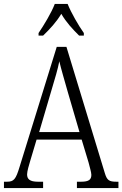

<svg xmlns="http://www.w3.org/2000/svg" viewBox="-20 -951 619 971"><path d="M175 -784V-771H198C234 -806 264 -838 290 -881C315 -838 345 -806 380 -771H404V-784C377 -822 340 -886 322 -931H257C240 -886 201 -822 175 -784ZM0 0H198V-32H172C131 -32 117 -45 117 -69C117 -85 127 -118 133 -138L165 -245H393L428 -129C433 -108 442 -80 442 -67C442 -43 430 -32 390 -32H369V0H579V-32H569C532 -32 521 -39 510 -76L316 -714H267L79 -107C60 -44 50 -32 15 -32H0ZM178 -283 241 -497C257 -550 273 -604 280 -641C289 -602 305 -549 323 -485L382 -283Z"/></svg>

Font: Noto Serif Hebrew Condensed Light
Style: Regular
Weight: 300
Width: 3
Designer: Monotype Design Team
Foundry: Monotype Imaging Inc.
Version: Version 2.004